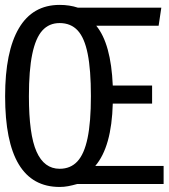

<svg xmlns="http://www.w3.org/2000/svg" viewBox="-22 -737 675 769"><path d="M290.3 -706.2H624.1L613.3 -633.8H363.6Q422.6 -562.1 429.7 -394.4H587.2V-322.1H429.7Q425.1 -148.7 359.5 -72.3H633.3V0H287.2Q267.2 5.6 250.8 8.7Q234.4 11.8 216.9 11.8Q-1.5 11.8 -1.5 -351.3Q-1.5 -530.3 53.6 -623.8Q108.7 -717.4 216.9 -717.4Q256.4 -717.4 290.3 -706.2ZM93.8 -351.3Q93.8 -197.9 124.4 -129.5Q154.9 -61 216.9 -61Q260.5 -61 287.9 -90.5Q315.4 -120 328.7 -183.8Q342.1 -247.7 342.1 -352.3Q342.1 -457.4 329.2 -521.5Q316.4 -585.6 289 -615.1Q261.5 -644.6 216.9 -644.6Q174.4 -644.6 147.4 -614.6Q120.5 -584.6 107.2 -520.3Q93.8 -455.9 93.8 -351.3Z"/></svg>

Font: Fira Code
Style: Regular
Weight: 400
Designer: Carrois Corporate, Edenspiekermann AG, Nikita Prokopov
Foundry: Carrois Corporate, Edenspiekermann AG, Nikita Prokopov
Version: Version 5.002